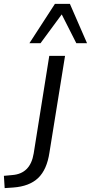

<svg xmlns="http://www.w3.org/2000/svg" viewBox="-135 -773 467 986"><path d="M-111 193 -115 130 -72 126Q21 119 38 15L118 -486H199L119 10Q106 98 61 141Q16 184 -67 190ZM16 -551 147 -753H224L312 -551H257L182 -699L73 -551Z"/></svg>

Font: Nunito Sans
Style: Italic
Weight: 400
Italic angle: -9°
Designer: Vernon Adams
Foundry: Vernon Adams
Version: Version 3.006; ttfautohint (v1.8.3)